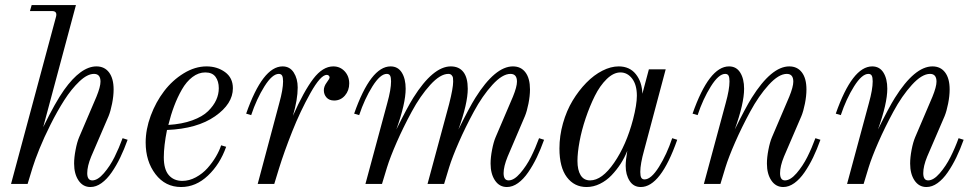

<svg xmlns="http://www.w3.org/2000/svg" viewBox="-20 -732 3877 764"><path d="M282.2 -711.9 151.9 -226.1Q200.2 -325.2 234.9 -374Q301.8 -467.8 363.8 -467.8Q396 -467.8 414.1 -443.6Q432.1 -419.4 432.1 -376Q432.1 -350.1 426 -319.6Q419.9 -289.1 412.1 -270L342.8 -108.9Q327.1 -70.8 327.1 -43Q327.1 -14.2 347.2 -14.2Q368.7 -14.2 393.3 -42.7Q418 -71.3 435.8 -107.2Q453.6 -143.1 467.8 -182.1L487.8 -175.8Q474.1 -137.7 458.7 -105.7Q443.4 -73.7 424.6 -46.4Q405.8 -19 384 -3.4Q362.3 12.2 339.8 12.2Q310.1 12.2 292.5 -13.9Q274.9 -40 274.9 -81.1Q274.9 -105.5 280.8 -136Q286.6 -166.5 294.9 -186L363.8 -347.2Q379.9 -386.7 379.9 -407.2Q379.9 -438 354 -438Q327.6 -438 295.9 -408Q264.2 -377.9 235.8 -333.5Q207.5 -289.1 181.2 -236.6Q154.8 -184.1 137 -139.9Q119.1 -95.7 109.9 -65.9L89.8 0H23.9L203.1 -666Q208.5 -688 187 -688H99.1L106 -711.9Z M859.9 -153.8 879.9 -147.9Q855.5 -78.6 807.4 -33.2Q759.3 12.2 700.7 12.2Q637.7 12.2 598.6 -39.1Q559.6 -90.3 559.6 -165Q559.6 -217.3 579.8 -271.7Q600.1 -326.2 633.1 -369.4Q666 -412.6 710.9 -440.2Q755.9 -467.8 801.8 -467.8Q844.2 -467.8 875.5 -445.1Q906.7 -422.4 906.7 -380.9Q906.7 -318.8 835.7 -269.3Q764.6 -219.7 644.5 -214.8Q631.8 -151.4 631.8 -106Q631.8 -58.1 651.6 -35.2Q671.4 -12.2 705.6 -12.2Q732.9 -12.2 759.5 -26.6Q786.1 -41 805.7 -63Q825.2 -85 839.1 -108.6Q853 -132.3 859.9 -153.8ZM796.9 -443.8Q770 -443.8 745.8 -425.5Q721.7 -407.2 703.9 -376Q686 -344.7 672.9 -309.8Q659.7 -274.9 649.9 -234.9Q704.6 -238.3 745.4 -253.2Q786.1 -268.1 808.1 -289.8Q830.1 -311.5 840.3 -334.2Q850.6 -356.9 850.6 -380.9Q850.6 -408.7 837.6 -426.3Q824.7 -443.8 796.9 -443.8Z M979.5 -273.9 959.5 -279.8Q1025.4 -467.8 1104.5 -467.8Q1133.3 -467.8 1148.9 -443.4Q1164.6 -418.9 1164.6 -383.8Q1164.6 -335.9 1145.5 -271Q1189 -369.1 1226.6 -418.5Q1264.2 -467.8 1306.2 -467.8Q1333.5 -467.8 1351.6 -448.2Q1369.6 -428.7 1369.6 -399.9Q1369.6 -371.6 1352.5 -351.8Q1335.4 -332 1309.6 -332Q1290 -332 1279.3 -344Q1268.6 -356 1268.6 -373Q1268.6 -388.2 1280 -403.6Q1291.5 -418.9 1291.5 -423.8Q1291.5 -428.2 1288.1 -431.2Q1284.7 -434.1 1280.3 -434.1Q1255.9 -434.1 1215.3 -361.8Q1174.8 -289.6 1142.6 -208.3Q1110.4 -127 1090.3 -62L1071.3 0H1005.4L1091.3 -321.8Q1106.4 -376 1106.4 -408.2Q1106.4 -424.3 1102.5 -431.2Q1098.6 -438 1089.4 -438Q1063.5 -438 1032.2 -388.2Q1001 -338.4 979.5 -273.9Z M1409.2 -273.9 1389.2 -279.8Q1455.1 -467.8 1534.2 -467.8Q1563.5 -467.8 1578.9 -443.1Q1594.2 -418.5 1594.2 -378.9Q1594.2 -320.3 1557.1 -216.8Q1600.6 -304.7 1624.5 -342.8Q1703.1 -467.8 1773.9 -467.8Q1806.6 -467.8 1824 -445.3Q1841.3 -422.9 1841.3 -378.9Q1841.3 -320.3 1804.2 -216.8Q1847.7 -304.7 1871.6 -342.8Q1950.2 -467.8 2021 -467.8Q2053.2 -467.8 2071 -443.8Q2088.9 -419.9 2088.9 -376Q2088.9 -350.1 2082.8 -319.6Q2076.7 -289.1 2068.8 -270L2000 -108.9Q1983.9 -69.3 1983.9 -43Q1983.9 -14.2 2003.9 -14.2Q2025.4 -14.2 2050 -42.7Q2074.7 -71.3 2092.8 -107.2Q2110.8 -143.1 2125 -182.1L2145 -175.8Q2131.3 -137.7 2116 -105.7Q2100.6 -73.7 2081.8 -46.4Q2063 -19 2041.3 -3.4Q2019.5 12.2 1997.1 12.2Q1967.3 12.2 1949.7 -13.9Q1932.1 -40 1932.1 -81.1Q1932.1 -105.5 1938 -136Q1943.8 -166.5 1952.1 -186L2021 -347.2Q2037.1 -386.7 2037.1 -407.2Q2037.1 -438 2011.2 -438Q1979 -438 1939.2 -394.3Q1899.4 -350.6 1865.5 -287.8Q1831.5 -225.1 1805.7 -166Q1779.8 -106.9 1767.1 -65.9L1747.1 0H1681.2L1767.1 -317.9Q1783.2 -381.3 1783.2 -407.2Q1783.2 -417 1782.5 -422.4Q1781.7 -427.7 1777.1 -432.9Q1772.5 -438 1764.2 -438Q1731.9 -438 1692.1 -394.3Q1652.3 -350.6 1618.4 -287.8Q1584.5 -225.1 1558.6 -166Q1532.7 -106.9 1520 -65.9L1500 0H1434.1L1521 -321.8Q1536.1 -376 1536.1 -408.2Q1536.1 -424.3 1532.2 -431.2Q1528.3 -438 1519 -438Q1493.2 -438 1461.9 -388.2Q1430.7 -338.4 1409.2 -273.9Z M2562 -456.1H2628.9L2543 -133.8Q2527.8 -79.6 2527.8 -47.9Q2527.8 -31.7 2531.7 -24.9Q2535.6 -18.1 2544.9 -18.1Q2570.8 -18.1 2602.1 -67.9Q2633.3 -117.7 2654.8 -182.1L2674.8 -175.8Q2608.9 12.2 2529.8 12.2Q2501 12.2 2485.4 -12.2Q2469.7 -36.6 2469.7 -71.8Q2469.7 -94.7 2476.1 -131.8Q2465.3 -104.5 2449.5 -80.1Q2433.6 -55.7 2413.3 -34.4Q2393.1 -13.2 2367.2 -0.5Q2341.3 12.2 2314 12.2Q2265.1 12.2 2235.6 -27.1Q2206.1 -66.4 2206.1 -141.1Q2206.1 -191.4 2220.2 -241.5Q2234.4 -291.5 2258.5 -331.5Q2282.7 -371.6 2313 -402.6Q2343.3 -433.6 2377 -450.7Q2410.6 -467.8 2441.9 -467.8Q2485.4 -467.8 2510 -437Q2534.7 -406.2 2536.1 -358.9ZM2328.1 -14.2Q2375.5 -14.2 2423.8 -84.5Q2472.2 -154.8 2499 -256.8Q2514.2 -315.9 2514.2 -351.1Q2514.2 -394.5 2495.4 -419.2Q2476.6 -443.8 2448.7 -443.8Q2421.4 -443.8 2394.3 -417.5Q2367.2 -391.1 2346.9 -350.3Q2326.7 -309.6 2310.5 -261.7Q2294.4 -213.9 2286.1 -168.9Q2277.8 -124 2277.8 -91.8Q2277.8 -55.2 2290.5 -34.7Q2303.2 -14.2 2328.1 -14.2Z M2755.9 -273.9 2735.8 -279.8Q2801.8 -467.8 2880.9 -467.8Q2910.2 -467.8 2925.5 -443.1Q2940.9 -418.5 2940.9 -378.9Q2940.9 -320.3 2903.8 -216.8Q2947.3 -304.7 2971.2 -342.8Q3049.8 -467.8 3120.6 -467.8Q3152.8 -467.8 3170.9 -443.8Q3189 -419.9 3189 -376Q3189 -350.1 3182.9 -319.6Q3176.8 -289.1 3168.9 -270L3099.6 -108.9Q3084 -70.8 3084 -43Q3084 -14.2 3103.5 -14.2Q3125 -14.2 3149.7 -42.7Q3174.3 -71.3 3192.4 -107.2Q3210.4 -143.1 3224.6 -182.1L3244.6 -175.8Q3231 -137.7 3215.6 -105.7Q3200.2 -73.7 3181.4 -46.4Q3162.6 -19 3140.9 -3.4Q3119.1 12.2 3096.7 12.2Q3066.9 12.2 3049.3 -13.9Q3031.7 -40 3031.7 -81.1Q3031.7 -105.5 3037.6 -136Q3043.5 -166.5 3051.8 -186L3120.6 -347.2Q3136.7 -386.7 3136.7 -407.2Q3136.7 -438 3110.8 -438Q3078.6 -438 3038.8 -394.3Q2999 -350.6 2965.1 -287.8Q2931.2 -225.1 2905.3 -166Q2879.4 -106.9 2866.7 -65.9L2846.7 0H2780.8L2867.7 -321.8Q2882.8 -376 2882.8 -408.2Q2882.8 -424.3 2878.9 -431.2Q2875 -438 2865.7 -438Q2839.8 -438 2808.6 -388.2Q2777.3 -338.4 2755.9 -273.9Z M3325.7 -273.9 3305.7 -279.8Q3371.6 -467.8 3450.7 -467.8Q3480 -467.8 3495.4 -443.1Q3510.7 -418.5 3510.7 -378.9Q3510.7 -320.3 3473.6 -216.8Q3517.1 -304.7 3541 -342.8Q3619.6 -467.8 3690.4 -467.8Q3722.7 -467.8 3740.7 -443.8Q3758.8 -419.9 3758.8 -376Q3758.8 -350.1 3752.7 -319.6Q3746.6 -289.1 3738.8 -270L3669.4 -108.9Q3653.8 -70.8 3653.8 -43Q3653.8 -14.2 3673.3 -14.2Q3694.8 -14.2 3719.5 -42.7Q3744.1 -71.3 3762.2 -107.2Q3780.3 -143.1 3794.4 -182.1L3814.5 -175.8Q3800.8 -137.7 3785.4 -105.7Q3770 -73.7 3751.2 -46.4Q3732.4 -19 3710.7 -3.4Q3689 12.2 3666.5 12.2Q3636.7 12.2 3619.1 -13.9Q3601.6 -40 3601.6 -81.1Q3601.6 -105.5 3607.4 -136Q3613.3 -166.5 3621.6 -186L3690.4 -347.2Q3706.5 -386.7 3706.5 -407.2Q3706.5 -438 3680.7 -438Q3648.4 -438 3608.6 -394.3Q3568.8 -350.6 3534.9 -287.8Q3501 -225.1 3475.1 -166Q3449.2 -106.9 3436.5 -65.9L3416.5 0H3350.6L3437.5 -321.8Q3452.6 -376 3452.6 -408.2Q3452.6 -424.3 3448.7 -431.2Q3444.8 -438 3435.5 -438Q3409.7 -438 3378.4 -388.2Q3347.2 -338.4 3325.7 -273.9Z"/></svg>

Font: Flanker Steampunk
Style: Italic
Weight: 400
Italic angle: -12°
Designer: Alexey Kryukov, Leonardo Di Lena
Foundry: Alexey Kryukov, Leonardo Di Lena
Version: 1.210